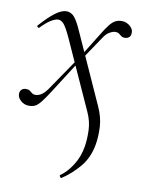

<svg xmlns="http://www.w3.org/2000/svg" viewBox="-78 -449 575 779"><g transform="rotate(10 209.5 -60.0)"><path d="M229 275Q227 276 223.5 271Q220 266 222 264Q248 247 271 211.5Q294 176 301 132Q306 100 304.5 64Q303 28 287 -7L158 -292Q139 -333 128 -344.5Q117 -356 106 -356Q94 -356 76 -345Q58 -334 36 -311Q33 -307 28.5 -311.5Q24 -316 28 -319Q62 -357 87.5 -376Q113 -395 133 -395Q151 -395 164.5 -380.5Q178 -366 196 -325L325 -39Q345 4 347 44Q349 84 343 118Q333 173 301 211Q269 249 229 275ZM48 9Q29 9 14 -4.5Q-1 -18 1 -36Q3 -46 9.5 -51Q16 -56 26 -56Q36 -56 41.5 -52Q47 -48 52.5 -43.5Q58 -39 67 -39Q78 -39 90 -46Q102 -53 115 -71L212 -213L219 -204L129 -63Q109 -32 96.5 -16.5Q84 -1 73.5 4Q63 9 48 9ZM223 -208 216 -218 281 -323Q299 -353 311.5 -368.5Q324 -384 335.5 -389.5Q347 -395 361 -395Q380 -395 395.5 -381.5Q411 -368 408 -350Q407 -340 400 -335Q393 -330 384 -330Q374 -330 368.5 -334.5Q363 -339 357.5 -343Q352 -347 343 -347Q333 -347 319.5 -339.5Q306 -332 295 -315Z"/></g></svg>

Font: Cormorant Garamond Light
Style: Italic
Weight: 300
Italic angle: -10°
Designer: Christian Thalmann (Catharsis Fonts)
Foundry: Catharsis Fonts
Version: Version 4.001